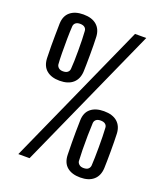

<svg xmlns="http://www.w3.org/2000/svg" viewBox="-147 -903 862 1005"><g transform="rotate(20 284.5 -400.0)"><path d="M73 0 432 -800H494.5L135.5 0ZM418.5 4.5Q372 4.5 345.2 -17.8Q318.5 -40 317 -84Q316 -123.5 315.8 -152.8Q315.5 -182 315.8 -210.8Q316 -239.5 317 -277Q318 -320 344.8 -342.2Q371.5 -364.5 418.5 -364.5Q466.5 -364.5 492.8 -341.5Q519 -318.5 521 -277Q522 -258 522.2 -231.2Q522.5 -204.5 522.5 -176.5Q522.5 -148.5 522 -124Q521.5 -99.5 521 -85Q519 -42 492.5 -18.8Q466 4.5 418.5 4.5ZM418.5 -48Q436 -48 444.5 -55.8Q453 -63.5 454 -75.5Q455 -92.5 455.8 -119.5Q456.5 -146.5 456.5 -177.2Q456.5 -208 456 -236.5Q455.5 -265 454 -285.5Q453.5 -297.5 444.5 -305Q435.5 -312.5 418.5 -312.5Q402 -312.5 393.2 -305.2Q384.5 -298 383.5 -286Q382 -256.5 381.2 -215.8Q380.5 -175 381.2 -136.2Q382 -97.5 383.5 -74Q384.5 -64 393.5 -56Q402.5 -48 418.5 -48ZM144 -434.5Q98 -434.5 71.2 -456.8Q44.5 -479 42.5 -523Q41.5 -562.5 41.2 -591.8Q41 -621 41.5 -649.8Q42 -678.5 42.5 -716Q44 -759 70.8 -781.2Q97.5 -803.5 144 -803.5Q192 -803.5 218.2 -780.5Q244.5 -757.5 246.5 -716Q247.5 -697 247.8 -670.2Q248 -643.5 248 -615.5Q248 -587.5 247.5 -563Q247 -538.5 246.5 -524Q244.5 -481 218 -457.8Q191.5 -434.5 144 -434.5ZM144 -487Q161.5 -487 170.2 -494.8Q179 -502.5 179.5 -514.5Q181 -531.5 181.8 -558.5Q182.5 -585.5 182.5 -616.2Q182.5 -647 181.8 -675.5Q181 -704 179.5 -724.5Q179 -736.5 170 -744Q161 -751.5 144 -751.5Q128 -751.5 119.2 -744.2Q110.5 -737 109.5 -725Q107.5 -695.5 107 -654.8Q106.5 -614 107 -575.2Q107.5 -536.5 109.5 -513Q110.5 -503 119.2 -495Q128 -487 144 -487Z"/></g></svg>

Font: Big Shoulders Text Thin Medium
Style: Regular
Weight: 500
Version: Version 2.002